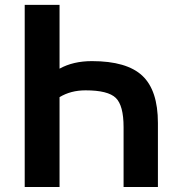

<svg xmlns="http://www.w3.org/2000/svg" viewBox="-20 -750 722 770"><path d="M218.8 -474.6Q273.4 -504.9 348.6 -504.9Q488.3 -504.9 550.8 -446.3Q613.3 -387.7 613.3 -256.8V0H475.6V-240.2Q475.6 -327.1 444.3 -357.4Q413.1 -387.7 323.2 -387.7Q263.7 -387.7 218.8 -360.4V0H79.1V-730.5H218.8Z"/></svg>

Font: Mgen+ 1c bold
Style: Bold
Weight: 700
Designer: [Source Han Sans]
Ryoko NISHIZUKA  (kana & ideographs); Paul D. Hunt (Latin, Greek & Cyrillic); Wenlong ZHANG  (bopomofo
Version: Version 1.059.20150602